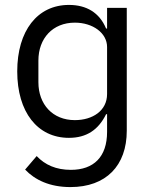

<svg xmlns="http://www.w3.org/2000/svg" viewBox="-20 -548 620 780"><path d="M495 -516H415V-432H411C384 -497 331 -528 260 -528C132 -528 50 -423 50 -258C50 -93 132 12 260 12C332 12 380 -21 411 -84H415V-12C415 89 361 142 268 142C208 142 163 122 129 86L82 141C122 183 182 212 266 212C411 212 495 125 495 -17ZM284 -60C194 -60 136 -124 136 -214V-302C136 -392 194 -456 284 -456C357 -456 415 -414 415 -357V-166C415 -98 356 -60 284 -60Z"/></svg>

Font: LVC Sans
Style: Regular
Weight: 400
Designer: Mike Abbink, Paul van der Laan, Pieter van Rosmalen
Foundry: Bold Monday
Version: Version 3.0